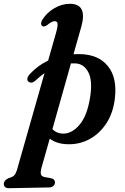

<svg xmlns="http://www.w3.org/2000/svg" viewBox="-111 -750 656 1011"><path d="M74.5 -324.5Q53 -307 37.5 -321.5Q30 -328.5 34.2 -340.8Q38.5 -353 50.5 -364.5Q90.5 -406.5 142.5 -431L181.5 -568Q194 -611 192.2 -624.8Q190.5 -638.5 176.5 -638.5Q161.5 -638.5 137 -617.5Q122 -608 114 -611.5Q107 -614 105.8 -623.8Q104.5 -633.5 113 -647.5Q135 -683 174.8 -706.5Q214.5 -730 257 -730Q351 -730 317 -609L276 -464.5Q294 -465.5 312.5 -465Q408 -462.5 457.2 -401.8Q506.5 -341 494 -233Q485.5 -157 450 -102Q414.5 -47 361.5 -18Q308.5 11 247 9.5Q187.5 8.5 151 -20L106.5 136.5Q102 154 104.2 166.5Q106.5 179 125 182.5L156 188Q168.5 190.5 173.5 196.5Q178.5 202.5 178.5 210Q178.5 222 169.8 229.5Q161 237 146.5 237L-66 241Q-76.5 241 -83.8 235.2Q-91 229.5 -91 217.5Q-91 200.5 -66 188Q-44 182 -35.8 173Q-27.5 164 -22 146L123.5 -365Q98.5 -347.5 74.5 -324.5ZM218 -46.5Q267.5 -44.5 308.8 -94.2Q350 -144 364.5 -244.5Q376.5 -327 354 -369.8Q331.5 -412.5 289.5 -416Q276 -416.5 262.5 -416L165 -70Q185.5 -48 218 -46.5Z"/></svg>

Font: Fraunces 72pt Soft SemiBold
Style: Italic
Weight: 600
Italic angle: -16°
Version: Version 1.000;[b76b70a41]